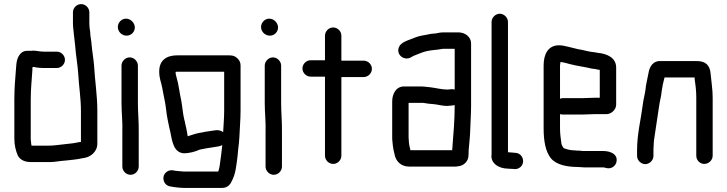

<svg xmlns="http://www.w3.org/2000/svg" viewBox="-20 -768 3547 937"><path d="M416 -651V-708C416 -729 398 -748 376 -748C354 -748 336 -729 336 -708V-652C336 -642 337 -633 338 -625L340 -605C342 -583 345 -566 347 -544C350 -498 359 -453 362 -405C365 -348 375 -288 375 -226V-76C374 -75 372 -75 370 -75C348 -70 326 -67 302 -65C271 -62 245 -57 212 -57H134C133 -64 131 -70 131 -79C130 -84 130 -88 130 -93V-282C130 -334 135 -378 138 -425C138 -431 138 -436 139 -441H146C158 -438 177 -436 193 -436H257C278 -436 297 -454 297 -476C297 -498 278 -516 257 -516H193C174 -516 158 -521 140 -521C137 -520 133 -520 128 -520H113C100 -520 90 -516 82 -508C63 -489 60 -465 58 -432C54 -381 50 -337 50 -282V-93C50 -59 57 -32 67 -9C78 12 100 23 132 23H212C222 23 232 23 242 22C289 15 339 14 383 4C420 1 455 -26 455 -67V-226C455 -304 443 -375 439 -449C436 -485 430 -515 427 -550C426 -572 420 -592 420 -614C418 -627 416 -637 416 -651Z M573 -448V-265C573 -217 579 -170 577 -122V45C577 66 595 85 617 85C639 85 657 66 657 45V-79V-122C658 -168 653 -218 653 -265V-448C653 -469 634 -488 613 -488C592 -488 573 -469 573 -448ZM555 -636C555 -613 575 -594 598 -594C620 -594 638 -612 638 -634C638 -656 618 -677 595 -677C573 -677 555 -658 555 -636Z M1069 -123C1048 -140 1023 -130 996 -127L982 -125C977 -124 972 -123 968 -122C939 -118 921 -111 896 -103C896 -105 896 -107 895 -108L893 -122C892 -127 891 -134 889 -142L884 -164C883 -171 881 -179 879 -186C872 -214 870 -250 864 -280C856 -315 852 -356 842 -389C839 -402 837 -404 837 -417C841 -418 844 -418 846 -418H1074V-230C1074 -194 1071 -159 1069 -123ZM757 -419C757 -385 766 -370 772 -338C778 -302 787 -269 791 -231C794 -200 801 -172 806 -146L811 -125C820 -79 827 -24 876 -20C906 -20 933 -28 955 -38C976 -42 1000 -47 1024 -50C1040 -53 1052 -53 1065 -60C1064 -58 1064 -56 1064 -53C1061 -28 1058 3 1054 27C1052 43 1050 56 1045 69H876C870 69 840 66 833 65L823 63C812 62 802 64 793 71C765 92 777 138 812 142C825 145 861 149 876 149H1064C1092 149 1105 131 1113 112C1130 79 1133 42 1139 -3L1143 -45C1145 -59 1147 -76 1148 -96C1150 -143 1154 -184 1154 -230V-449C1154 -462 1149 -473 1140 -482C1123 -498 1113 -498 1083 -498H846C791 -498 757 -473 757 -419Z M1272 -448V-265C1272 -217 1278 -170 1276 -122V45C1276 66 1294 85 1316 85C1338 85 1356 66 1356 45V-79V-122C1357 -168 1352 -218 1352 -265V-448C1352 -469 1333 -488 1312 -488C1291 -488 1272 -469 1272 -448ZM1254 -636C1254 -613 1274 -594 1297 -594C1319 -594 1337 -612 1337 -634C1337 -656 1317 -677 1294 -677C1272 -677 1254 -658 1254 -636Z M1566 -594V-474H1496C1475 -474 1456 -456 1456 -434C1456 -412 1475 -394 1496 -394H1566V-8C1566 13 1584 32 1606 32C1628 32 1646 13 1646 -8V-392H1755C1776 -392 1795 -410 1795 -432C1795 -454 1776 -472 1755 -472H1646V-594C1646 -615 1628 -634 1606 -634C1584 -634 1566 -615 1566 -594Z M2162 -331C2136 -331 2106 -339 2081 -342L2062 -344C2053 -345 2045 -346 2037 -346H1951C1913 -346 1894 -310 1894 -273V-101C1894 -94 1894 -86 1895 -79L1897 -59C1898 -47 1902 -28 1905 -17C1911 19 1937 45 1977 45H2206C2211 44 2217 43 2224 42C2245 38 2266 17 2266 -7C2267 -14 2267 -21 2267 -27C2267 -32 2267 -37 2268 -44C2271 -78 2274 -103 2275 -139C2276 -173 2279 -217 2279 -252V-556C2279 -587 2251 -610 2217 -610H2147C2132 -610 2120 -608 2107 -605C2096 -604 2079 -603 2070 -600C2047 -596 2026 -593 2006 -585C1978 -572 1933 -565 1925 -532C1916 -497 1955 -471 1985 -488C2000 -498 2020 -503 2038 -511C2055 -518 2079 -522 2099 -524L2117 -526C2127 -527 2137 -530 2147 -530H2199V-331C2185 -335 2177 -331 2162 -331ZM2188 -52C2188 -50 2187 -41 2187 -38C2187 -34 2187 -35 2187 -35H1983C1979 -49 1975 -68 1975 -85C1974 -90 1974 -96 1974 -101V-266H2038C2043 -266 2047 -266 2052 -265L2071 -262C2078 -261 2085 -261 2094 -260C2118 -258 2137 -251 2162 -251C2173 -251 2182 -253 2192 -254C2194 -254 2196 -254 2199 -255V-253C2199 -186 2193 -112 2188 -52Z M2379 -661V-15C2372 29 2415 55 2459 55C2465 56 2472 56 2479 56L2490 57C2501 58 2510 55 2519 48C2546 25 2531 -20 2496 -22L2485 -23L2461 -25H2459V-661C2459 -682 2440 -701 2419 -701C2398 -701 2379 -682 2379 -661Z M2883 -211H2937C2961 -209 2987 -232 2987 -257V-441C2985 -487 2942 -506 2898 -510L2881 -513L2865 -515C2844 -518 2823 -525 2801 -528C2786 -531 2767 -537 2752 -540C2736 -543 2726 -547 2708 -547C2654 -547 2633 -502 2633 -449V-142C2633 -81 2642 -28 2669 5C2695 36 2746 47 2802 47C2813 47 2821 49 2833 49H2925C2931 49 2934 51 2939 52C2963 58 2983 43 2988 24C2998 -15 2959 -31 2925 -31H2824C2817 -32 2810 -33 2802 -33C2797 -33 2792 -33 2786 -34C2765 -34 2746 -39 2731 -45C2726 -51 2719 -63 2719 -73C2716 -95 2713 -117 2713 -143V-211C2718 -210 2722 -209 2727 -209H2821C2836 -209 2869 -211 2883 -211ZM2821 -289H2727C2722 -289 2718 -288 2713 -286V-449C2713 -452 2714 -456 2715 -463V-466C2721 -465 2728 -463 2736 -462L2758 -456C2794 -446 2833 -442 2869 -433L2886 -431C2892 -430 2900 -427 2907 -427V-291H2883C2870 -291 2836 -289 2821 -289Z M3169 -7V-34C3169 -39 3169 -47 3170 -58C3170 -68 3171 -77 3172 -86C3179 -138 3189 -195 3196 -246C3199 -272 3207 -296 3209 -322C3212 -345 3217 -368 3223 -390H3370C3370 -385 3370 -379 3371 -374C3375 -349 3378 -321 3378 -292V-8C3378 13 3395 32 3417 32C3439 32 3458 13 3458 -8V-292C3458 -332 3451 -372 3448 -408C3445 -449 3424 -470 3381 -470H3205C3169 -473 3150 -444 3145 -413C3145 -410 3144 -407 3143 -403C3139 -379 3132 -355 3130 -330C3127 -307 3120 -283 3117 -258C3108 -186 3089 -115 3089 -34V-7C3089 14 3108 33 3129 33C3150 33 3169 14 3169 -7Z"/></svg>

Font: Electronic
Style: ExBd
Weight: 800
Version: Version 1.011